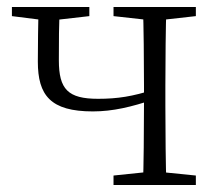

<svg xmlns="http://www.w3.org/2000/svg" viewBox="-20 -528 625 548"><path d="M245 -210C302 -210 356 -223 418 -244V-272C359 -253 316 -246 260 -246C174 -246 148 -273 148 -356C148 -412 148 -455 151 -508H90C89 -457 88 -406 88 -352C88 -256 124 -210 245 -210ZM388 0H455C453 -48 452 -158 452 -226V-283C452 -349 453 -460 455 -508H388C390 -460 391 -349 391 -283V-233C391 -158 390 -48 388 0ZM14 -482 109 -470H130L235 -482V-508H14ZM304 0H539V-27L430 -38H410L304 -27ZM304 -482 412 -470H432L539 -482V-508H304Z"/></svg>

Font: Source Han Serif CN VF
Style: Regular
Weight: 250
Designer: Ryoko NISHIZUKA 西塚涼子 (kana & ideographs); Frank Grießhammer (Latin, Greek & Cyrillic); Wenlong ZHANG 张文龙 (bopomofo); San
Foundry: Adobe
Version: Version 2.002;hotconv 1.1.0;makeotfexe 2.6.0